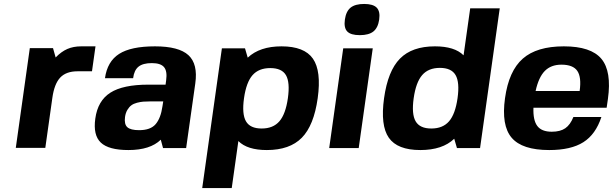

<svg xmlns="http://www.w3.org/2000/svg" viewBox="-20 -742 3071 962"><path d="M369.1 -384.8H368.2Q311.5 -384.8 281.7 -353.3Q252 -321.8 242.2 -251L207 -1H59.1L129.4 -501H245.6L258.8 -454.1Q287.1 -483.4 317.4 -496.6Q347.7 -509.8 386.7 -509.8H458.5L440.9 -384.8Z M785.6 -42Q732.4 9.8 623.5 9.8Q524.4 9.8 485.1 -27.6Q445.8 -64.9 457.5 -147.9Q469.7 -237.3 533 -277.6Q596.2 -317.9 723.6 -317.9H809.6L812.5 -339.8Q818.8 -385.3 802 -405.5Q785.2 -425.8 740.7 -425.8Q696.3 -425.8 674.1 -408Q651.9 -390.1 647 -350.1H505.9Q517.6 -434.1 576.9 -471.9Q636.2 -509.8 756.3 -509.8Q876 -509.8 924.1 -465.6Q972.2 -421.4 958.5 -324.2L912.6 0H796.9ZM797.9 -233.9H732.4Q711.9 -233.9 697.5 -232.7Q683.1 -231.4 666.3 -227.1Q649.4 -222.7 638.2 -214.4Q627 -206.1 618.2 -191.4Q609.4 -176.8 606.4 -155.8Q601.6 -119.6 617.9 -104.7Q634.3 -89.8 677.2 -89.8Q734.4 -89.8 760 -120.1Q785.6 -150.4 793.9 -209Z M1390.6 -509.8Q1504.9 -509.8 1547.9 -448Q1590.8 -386.2 1571.8 -250Q1552.7 -113.3 1492.2 -51.8Q1431.6 9.8 1316.9 9.8Q1219.2 9.8 1174.3 -35.2L1141.1 200.2H993.2L1091.8 -500H1207.5L1221.2 -453.1Q1281.2 -509.8 1390.6 -509.8ZM1334 -400.9Q1276.4 -400.9 1245.1 -365.2Q1213.9 -329.6 1202.6 -250Q1191.4 -170.4 1212.4 -134.3Q1233.4 -98.1 1291 -98.1Q1348.6 -98.1 1379.9 -134.3Q1411.1 -170.4 1422.4 -250Q1433.6 -329.6 1412.8 -365.2Q1392.1 -400.9 1334 -400.9Z M1777.3 0H1629.4L1699.7 -500H1847.7ZM1879.9 -644Q1874 -603 1851.1 -584.5Q1828.1 -565.9 1782.7 -565.9Q1737.8 -565.9 1720 -584.2Q1702.1 -602.5 1708 -644Q1713.9 -685.5 1736.8 -703.9Q1759.8 -722.2 1804.7 -722.2Q1849.6 -722.2 1867.7 -703.4Q1885.7 -684.6 1879.9 -644Z M2085.9 9.8Q1971.2 9.8 1928.2 -51.8Q1885.3 -113.3 1904.3 -250Q1923.3 -386.7 1983.9 -448.2Q2044.4 -509.8 2159.2 -509.8Q2257.8 -509.8 2302.7 -464.8L2335.9 -700.2H2483.9L2385.3 0H2269.5L2255.9 -46.9Q2197.3 9.8 2085.9 9.8ZM2062.5 -134.3Q2083.5 -98.1 2141.1 -98.1Q2198.7 -98.1 2230 -134.3Q2261.2 -170.4 2272.5 -250Q2283.7 -329.6 2262.7 -365.7Q2241.7 -401.9 2184.1 -401.9Q2126.5 -401.9 2095.2 -365.7Q2064 -329.6 2052.7 -250Q2041.5 -170.4 2062.5 -134.3Z M2652.8 -202.1Q2650.4 -139.6 2672.1 -110.8Q2693.8 -82 2744.6 -82Q2787.1 -82 2812.3 -99.4Q2837.4 -116.7 2853 -155.8H2993.2Q2964.8 -68.8 2902.8 -29.5Q2840.8 9.8 2731.9 9.8Q2596.2 9.8 2543.7 -51.8Q2491.2 -113.3 2510.3 -250Q2529.3 -386.7 2599.4 -448.2Q2669.4 -509.8 2805.2 -509.8Q2940.9 -509.8 2993.2 -447.3Q3045.4 -384.8 3025.9 -246.1L3019.5 -202.1ZM2793 -418Q2740.7 -418 2709.7 -386.5Q2678.7 -355 2663.6 -286.1H2884.3Q2894 -355.5 2872.6 -386.7Q2851.1 -418 2793 -418Z"/></svg>

Font: Fivo Sans
Style: Italic
Weight: 700
Designer: Alexander Slobzheninov
Foundry: Alexander Slobzheninov
Version: 1.0